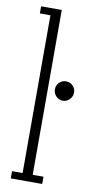

<svg xmlns="http://www.w3.org/2000/svg" viewBox="-87 -787 399 824"><g transform="rotate(10 113.0 -375.0)"><path d="M23 0V-31.5H69V-719H23V-750H113V-31.5H160V0ZM184.5 -367Q167.5 -367 155.2 -379.8Q143 -392.5 143 -409.5Q143 -427.5 155.2 -439.5Q167.5 -451.5 184.5 -451.5Q201.5 -451.5 214 -439.5Q226.5 -427.5 226.5 -409.5Q226.5 -392.5 214 -379.8Q201.5 -367 184.5 -367Z"/></g></svg>

Font: Imbue Thin 10pt ExtraLight
Style: Regular
Weight: 250
Version: Version 1.102